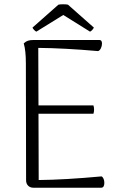

<svg xmlns="http://www.w3.org/2000/svg" viewBox="-20 -878 571 898"><path d="M468 -23Q468 0 453 0H136Q121 0 111.5 -9.5Q102 -19 102 -35L101 -582Q101 -642 91 -675Q100 -684 110.5 -687.5Q121 -691 138 -691H445Q457 -691 457 -674Q457 -663 452 -652.5Q447 -642 439 -639Q279 -653 159 -654L160 -385H417Q420 -376 420 -365Q420 -355 417 -346H160L161 -36Q282 -37 455 -53Q461 -50 464.5 -41.5Q468 -33 468 -23ZM419 -749Q417 -744 411.5 -738Q406 -732 401 -730L276 -808L150 -730Q145 -732 139 -738.5Q133 -745 132 -749L253 -856Q259 -858 275 -858Q292 -858 298 -856Z"/></svg>

Font: Arima Madurai Light
Style: Regular
Weight: 300
Designer: Joana Correia and Natanael Gama
Foundry: NDISCOVER
Version: Version 1.019